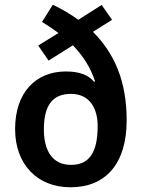

<svg xmlns="http://www.w3.org/2000/svg" viewBox="-20 -784 600 814"><path d="M204 -764 158 -691C183 -676 205 -661 228 -644L142 -591L186 -527L289 -592C332 -547 364 -498 383 -439L379 -437C355 -467 315 -481 259 -481C132 -481 44 -392 44 -237C44 -87 138 10 279 10C428 10 517 -90 517 -274C517 -440 465 -558 374 -649L455 -700L411 -763L312 -700C278 -725 241 -746 204 -764ZM281 -386C359 -386 394 -326 394 -250C394 -141 361 -85 281 -85C201 -85 166 -147 166 -235C166 -335 201 -386 281 -386Z"/></svg>

Font: Noto Sans Kannada SemiCondensed SemiBold
Style: Regular
Weight: 600
Width: 4
Designer: Jelle Bosma - Monotype Design Team
Foundry: Monotype Imaging Inc.
Version: Version 2.005